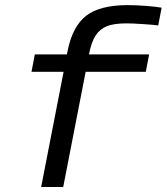

<svg xmlns="http://www.w3.org/2000/svg" viewBox="-20 -745 664 765"><path d="M321.3 -459 231.9 0H144L233.4 -459H105.5L118.7 -528.3H246.6L249 -540.5Q268.6 -640.1 323.5 -682.4Q378.4 -724.6 488.8 -724.6Q522.9 -724.6 563 -721.4Q603 -718.3 624 -714.4L610.4 -643.6Q596.2 -646 551.3 -648.9Q506.3 -651.9 484.9 -651.9Q433.6 -651.9 405.8 -640.6Q377.9 -629.4 361.1 -603.8Q344.2 -578.1 334.5 -528.3H574.2L561 -459Z"/></svg>

Font: Liberation Mono
Style: Italic
Weight: 400
Italic angle: -12°
Monospace: yes
Designer: Steve Matteson
Foundry: Ascender Corporation
Version: Version 2.1.5